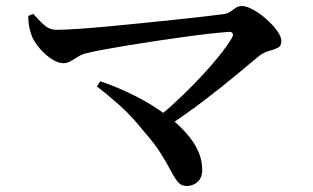

<svg xmlns="http://www.w3.org/2000/svg" viewBox="-20 -655 1040 638"><path d="M507 -267Q546 -299 583 -334.5Q620 -370 652.5 -405Q685 -440 710 -471.5Q735 -503 750 -528Q756 -538 753 -544Q750 -550 739 -549Q712 -547 672 -542.5Q632 -538 586 -531.5Q540 -525 492.5 -518Q445 -511 400.5 -503.5Q356 -496 320.5 -489.5Q285 -483 263 -477Q251 -474 238.5 -466Q226 -458 214.5 -451.5Q203 -445 190 -445Q173 -445 151.5 -459Q130 -473 112.5 -493.5Q95 -514 87 -532Q82 -544 78 -561.5Q74 -579 74 -602L90 -609Q103 -596 114.5 -583.5Q126 -571 138.5 -563.5Q151 -556 168 -556Q195 -556 239 -559Q283 -562 337.5 -567Q392 -572 450 -578Q508 -584 561.5 -589.5Q615 -595 657.5 -600Q700 -605 722 -608Q735 -609 744.5 -616Q754 -623 763.5 -629Q773 -635 784 -635Q799 -635 821 -623Q843 -611 864.5 -592Q886 -573 900.5 -553Q915 -533 915 -519Q915 -502 903 -496Q891 -490 873 -485.5Q855 -481 836 -465Q804 -438 758.5 -400.5Q713 -363 658 -321Q603 -279 540 -237ZM600 -37Q583 -37 572 -49.5Q561 -62 548.5 -86Q536 -110 515 -144Q494 -178 456 -221Q417 -270 377 -305.5Q337 -341 302 -368L313 -385Q370 -366 429.5 -336Q489 -306 539.5 -267.5Q590 -229 621 -184Q652 -139 652 -90Q652 -65 637 -51Q622 -37 600 -37Z"/></svg>

Font: Noto Serif TC SemiBold
Style: Regular
Weight: 600
Version: Version 2.002-H1;hotconv 1.1.0;makeotfexe 2.6.0